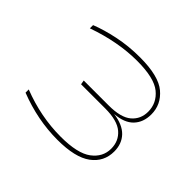

<svg xmlns="http://www.w3.org/2000/svg" viewBox="-103 -741 973 973"><g transform="rotate(-45 383.5 -254.5)"><path d="M680 -235Q680 -101 633 -45.5Q586 10 516 10Q459 10 424 -23.5Q389 -57 384 -125Q375 -57 340 -23.5Q305 10 250 10Q176 10 132 -49.5Q88 -109 88 -236Q88 -378 143 -519H166Q111 -378 111 -235Q111 -115 150 -63Q189 -11 249 -11Q304 -11 338 -50.5Q372 -90 372 -177V-350L395 -354V-176Q395 -88 428 -49.5Q461 -11 514 -11Q576 -11 616.5 -60.5Q657 -110 657 -233Q657 -369 604 -519H627Q649 -464 664.5 -390.5Q680 -317 680 -235Z"/></g></svg>

Font: Fira Sans Thin
Style: Regular
Weight: 100
Designer: bBox Type GmbH & Carrois Corporate GbR & Edenspiekermann AG
Foundry: bBox Type GmbH & Carrois Corporate GbR & Edenspiekermann AG
Version: Version 4.301